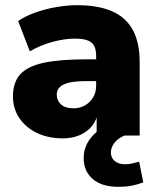

<svg xmlns="http://www.w3.org/2000/svg" viewBox="-20 -523 608 741"><path d="M223 11Q166 11 122.5 -10Q79 -31 54.5 -67.5Q30 -104 30 -151Q30 -205 58 -236Q86 -267 148 -280.5Q210 -294 313 -294H368V-210H313Q284 -210 262.5 -207Q241 -204 227 -197.5Q213 -191 206 -181Q199 -171 199 -158Q199 -135 215.5 -120Q232 -105 263 -105Q288 -105 307.5 -116Q327 -127 339 -146.5Q351 -166 351 -192V-308Q351 -344 332.5 -359Q314 -374 269 -374Q231 -374 185 -362Q139 -350 95 -325L50 -442Q76 -460 114.5 -474Q153 -488 196.5 -495.5Q240 -503 277 -503Q359 -503 412.5 -479.5Q466 -456 492.5 -407.5Q519 -359 519 -283V0H353V-93H359Q354 -61 336 -38Q318 -15 289 -2Q260 11 223 11ZM437 198Q373 198 338 168Q303 138 303 87Q303 41 334 5Q365 -31 413 -48L461 0Q444 7 432 17.5Q420 28 414 40.5Q408 53 408 66Q408 87 423.5 99Q439 111 461 111Q477 111 489.5 108Q502 105 517 101L533 181Q508 190 486.5 194Q465 198 437 198Z"/></svg>

Font: Nunito Sans 12pt Black
Style: Regular
Weight: 900
Designer: Vernon Adams
Foundry: Vernon Adams
Version: Version 3.101;gftools[0.9.27]